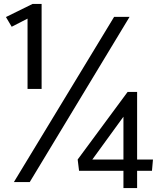

<svg xmlns="http://www.w3.org/2000/svg" viewBox="-20 -785 812 969"><path d="M144 -765 10 -699 39 -650 119 -691V-336H190V-765ZM130 134 634 -700H556L50 134ZM752 20H672V-321H624L372 20L379 77H603V164H672V77H747ZM446 20 603 -196V20Z"/></svg>

Font: Catamaran
Style: Regular
Weight: 400
Designer: Pria Ravichandran
Version: Version 1.000;PS 001.000;hotconv 1.0.70;makeotf.lib2.5.58329